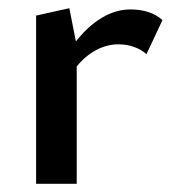

<svg xmlns="http://www.w3.org/2000/svg" viewBox="-20 -448 421 468"><path d="M376 -399 337 -316Q325 -327 307 -333.5Q289 -340 269 -340Q241 -340 214.5 -326Q188 -312 167 -286V0H68V-410L149 -428L165 -347Q194 -384 228 -404.5Q262 -425 298 -425Q347 -425 376 -399Z"/></svg>

Font: Ysabeau Infant Semibold
Style: Regular
Weight: 600
Designer: Christian Thalmann (Catharsis Fonts)
Version: Version 0.003